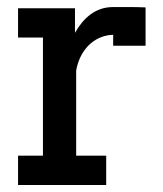

<svg xmlns="http://www.w3.org/2000/svg" viewBox="-20 -530 468 550"><path d="M397 -398.9H304.2V-430.2Q288.1 -430.2 271.2 -424.1Q254.4 -418 239.7 -405.5Q225.1 -393.1 214.1 -373.8Q203.1 -354.5 198.2 -328.1V-84H284.2V0H31.7V-84H103V-422.4H31.7V-506.3H194.8V-436Q203.6 -451.7 214.6 -465.1Q225.6 -478.5 239 -488.5Q252.4 -498.5 268.8 -504.2Q285.2 -509.8 304.2 -509.8Q329.6 -509.8 352.1 -509.8Q374.5 -509.8 397 -508.8Z"/></svg>

Font: Twentytwelve Slab
Style: TwentytwelveSlab
Weight: 400
Designer: Domenico Catapano
Version: Version 1.00 2012